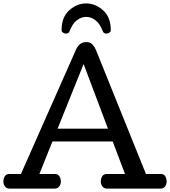

<svg xmlns="http://www.w3.org/2000/svg" viewBox="-20 -1108 999 1128"><path d="M0 0ZM0 -41Q0 -59.1 8.3 -72.5Q16.6 -85.9 35.2 -85.9H103L426.3 -815.9Q433.6 -833 448.2 -846.9Q462.9 -860.8 486.3 -860.8Q510.7 -860.8 523.7 -846.4Q536.6 -832 543.9 -814L837.4 -85.9H924.3Q942.9 -85.9 950.9 -72.5Q959 -59.1 959 -41Q959 -24.9 949.7 -12.5Q940.4 0 923.3 0H608.4Q591.3 0 581.8 -12.5Q572.3 -24.9 572.3 -41Q572.3 -59.1 580.6 -72.5Q588.9 -85.9 607.4 -85.9H714.4L642.1 -276.9H288.1L211.4 -85.9H302.2Q320.8 -85.9 329.1 -72.5Q337.4 -59.1 337.4 -41Q337.4 -24.9 327.9 -12.5Q318.4 0 301.3 0H36.1Q19 0 9.5 -12.5Q0 -24.9 0 -41ZM318.4 -352.1H614.3L471.2 -731.9ZM367.7 -910.6Q358.4 -910.6 350.1 -916.3Q341.8 -921.9 341.8 -930.7Q341.8 -1007.8 387.2 -1047.9Q432.6 -1087.9 486.3 -1087.9Q540 -1087.9 585.4 -1047.6Q630.9 -1007.3 630.9 -930.7Q630.9 -921.9 622.6 -916.3Q614.3 -910.6 605 -910.6Q598.6 -910.6 592.5 -913.8Q586.4 -917 584 -924.3Q567.4 -968.3 541.5 -988.5Q515.6 -1008.8 486.3 -1008.8Q457 -1008.8 431.2 -988.5Q405.3 -968.3 388.7 -924.3Q386.2 -917 380.1 -913.8Q374 -910.6 367.7 -910.6Z"/></svg>

Font: Cutive
Style: Regular
Weight: 400
Designer: Vernon Adams
Version: Version 1.002